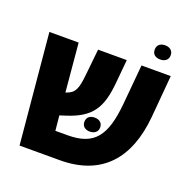

<svg xmlns="http://www.w3.org/2000/svg" viewBox="-132 -869 971 993"><g transform="rotate(20 354.0 -372.5)"><path d="M611 -667C635 -667 655 -679 655 -706C655 -732 635 -745 611 -745C586 -745 567 -732 567 -706C567 -679 586 -667 611 -667ZM672 -374 692 -605H531L511 -385C494 -205 441 -135 295 -135H228L220 -217L248 -226C387 -269 425 -336 438 -476L450 -605H292L277 -460C269 -382 258 -356 215 -341L209 -339L185 -605H24L80 0H301C531 0 651 -137 672 -374ZM353 -230C353 -205 372 -192 396 -192C420 -192 440 -205 440 -230C440 -257 420 -269 396 -269C372 -269 353 -257 353 -230Z"/></g></svg>

Font: Noto Sans Hebrew SemiCondensed Extra
Style: Regular
Weight: 800
Width: 4
Designer: Monotype Design Team
Foundry: Monotype Imaging Inc.
Version: Version 1.902